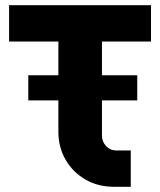

<svg xmlns="http://www.w3.org/2000/svg" viewBox="-20 -720 617 740"><path d="M421 0Q357 0 308.5 -28.5Q260 -57 232.5 -105Q205 -153 205 -212V-333H89V-430H205V-560H15V-700H562V-560H373V-430H509V-333H373V-197Q373 -174 389 -157Q405 -140 429 -140H484V0Z"/></svg>

Font: MuseoModerno
Style: Bold
Weight: 700
Designer: Pablo Cosgaya, Héctor Gatti, Marcela Romero, and the Authors of The MuseoModerno Project.
Foundry: Omnibus-Type Team
Version: Version 1.001